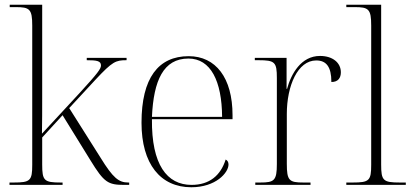

<svg xmlns="http://www.w3.org/2000/svg" viewBox="-20 -780 1740 810"><path d="M20 0H244V-10H236C166 -10 158 -18 158 -86V-200L244 -294L362 -103C419 -10 436 0 504 0H525V-10H521C481 -10 457 -29 404 -115L272 -324L383 -444C455 -521 468 -526 514 -526V-536H346V-526C388 -526 406 -523 406 -504C406 -490 393 -472 318 -390L157 -216C158 -269 158 -319 158 -368V-760H21V-750H46C105 -750 116 -742 116 -672V-85C116 -18 108 -10 38 -10H20Z M787 10C890 10 944 -51 944 -86C944 -96 940 -103 932 -107C911 -40 864 0 788 0C684 0 619 -86 621 -277H961V-294C961 -452 890 -543 776 -543C648 -543 577 -451 577 -262C577 -88 657 10 787 10ZM917 -287H621C628 -440 669 -533 775 -533C869 -533 916 -438 917 -287Z M1057 0H1290V-10H1260C1200 -10 1190 -18 1190 -89V-299C1190 -418 1236 -525 1314 -525C1356 -525 1378 -499 1378 -434C1407 -434 1418 -452 1418 -475C1418 -515 1384 -544 1330 -544C1250 -544 1208 -468 1191 -405H1189V-536H1055V-526H1070C1140 -526 1148 -518 1148 -451V-88C1148 -18 1137 -10 1078 -10H1057Z M1441 0H1692V-10H1667C1596 -10 1588 -18 1588 -86V-760H1441V-750H1476C1535 -750 1546 -742 1546 -672V-85C1546 -18 1538 -10 1468 -10H1441Z"/></svg>

Font: Noto Serif Display ExtraLight
Style: Regular
Weight: 200
Designer: Monotype Design Team
Foundry: Monotype Imaging Inc.
Version: Version 2.009